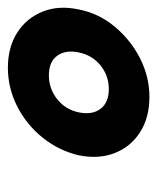

<svg xmlns="http://www.w3.org/2000/svg" viewBox="24 -774 399 487"><g transform="rotate(-90 223.5 -530.5)"><path d="M221 -351Q169 -351 132 -374.5Q95 -398 79 -438.5Q63 -479 73 -530Q85 -581 118 -622Q151 -663 197.5 -686.5Q244 -710 295 -710Q347 -710 384 -686.5Q421 -663 437.5 -622Q454 -581 443 -530Q433 -479 399 -438.5Q365 -398 318.5 -374.5Q272 -351 221 -351ZM241 -454Q275 -454 301 -475Q327 -496 334 -530Q341 -564 325.5 -585Q310 -606 276 -606Q242 -606 215.5 -585Q189 -564 182 -530Q175 -496 191 -475Q207 -454 241 -454Z"/></g></svg>

Font: Rubik ExtraBold
Style: Italic
Weight: 800
Italic angle: -12°
Designer: Hubert and Fischer
Foundry: Hubert and Fischer
Version: Version 2.300;gftools[0.9.30]